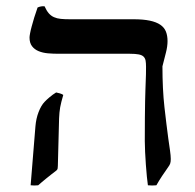

<svg xmlns="http://www.w3.org/2000/svg" viewBox="-20 -575 616 606"><path d="M179.7 -275.4Q176.3 -263.2 173.8 -253.9Q171.4 -244.6 169.9 -236.3Q168.5 -228 167.7 -219.7Q167 -211.4 166.5 -201.7L162.6 -51.3Q162.6 -46.9 161.9 -43Q161.1 -39.1 157.7 -36.6Q149.9 -30.8 141.6 -24.2Q133.3 -17.6 125.7 -11.5Q118.2 -5.4 111.6 0.2Q105 5.9 100.6 9.8Q88.4 11.2 76.7 9.8L91.8 -175.8Q93.8 -200.7 101.8 -221.4Q109.9 -242.2 120.6 -253.4Q126 -259.3 136 -267.8Q146 -276.4 157.2 -283.2Q162.1 -282.2 168.9 -280.3Q175.8 -278.3 179.7 -275.4ZM120.6 -555.2Q127 -541 134 -533Q141.1 -524.9 150.4 -520.8Q159.7 -516.6 171.9 -515.4Q184.1 -514.2 200.7 -514.2H401.4Q432.1 -514.2 452.9 -509.8Q473.6 -505.4 486.1 -496.8Q498.5 -488.3 503.7 -475.3Q508.8 -462.4 508.8 -445.3Q508.8 -428.7 503.7 -408.9Q498.5 -389.2 492.7 -365.7Q492.7 -293.5 499 -237.1Q505.4 -180.7 511.2 -137.7Q514.2 -117.2 516.6 -100.1Q519 -83 519 -73.2Q519 -64 517.1 -58.6Q515.1 -53.2 510.7 -47.4Q500.5 -33.2 491.2 -19Q481.9 -4.9 473.6 9.8Q460 11.2 446.8 9.8Q445.3 0.5 443.6 -17.1Q441.9 -34.7 440.4 -54.9Q439 -75.2 438 -95.2Q437 -115.2 437 -129.9Q437 -172.4 437.3 -203.1Q437.5 -233.9 438 -255.6Q438.5 -277.3 439 -292Q439.5 -306.6 439.9 -317.4Q440.4 -330.6 440.7 -340.8Q440.9 -351.1 440.9 -364.3Q440.9 -376 439.5 -383.8Q438 -391.6 432.9 -396.5Q427.7 -401.4 417.5 -403.3Q407.2 -405.3 390.1 -405.3H165.5Q147.9 -405.3 131.3 -406.7Q114.7 -408.2 101.8 -413.6Q88.9 -418.9 81.1 -429.2Q73.2 -439.5 73.2 -456.5Q73.2 -460.9 75 -470.2Q76.7 -479.5 80.1 -491.9Q83.5 -504.4 88.1 -519.8Q92.8 -535.2 98.6 -551.3Q103.5 -553.7 109.4 -554.7Q115.2 -555.7 120.6 -555.2Z"/></svg>

Font: Federov2
Style: Regular
Weight: 400
Designer: Olexa M. Volochay | Cyreal.org
Foundry: Olexa M. Volochay | Cyreal.org
Version: Version 1.000